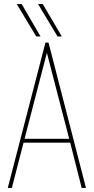

<svg xmlns="http://www.w3.org/2000/svg" viewBox="-20 -918 458 938"><path d="M18 0 202 -710H217L400 0H379L323 -221H95L38 0ZM100 -240H318L209 -660ZM261 -740 166 -898H189L282 -740ZM157 -740 62 -898H86L178 -740Z"/></svg>

Font: Georama SemiCondensed Thin
Style: Regular
Weight: 100
Width: 4
Designer: Jean-Baptiste Levee
Foundry: Production Type
Version: Version 1.000